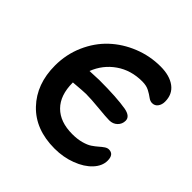

<svg xmlns="http://www.w3.org/2000/svg" viewBox="-157 -664 841 841"><g transform="rotate(45 263.5 -243.5)"><path d="M297.9 47.9Q179.2 47.9 110.6 -24.2Q42 -96.2 42 -210.9Q42 -280.3 68.8 -341.3Q95.7 -402.3 140.9 -444.6Q186 -486.8 246.3 -511Q306.6 -535.2 372.1 -535.2Q428.7 -535.2 461.9 -510.5Q495.1 -485.8 495.1 -439.9Q495.1 -421.4 485.6 -408.2Q476.1 -395 459 -395Q446.8 -395 434.6 -404.3Q422.4 -413.6 404.8 -422.9Q387.2 -432.1 361.8 -432.1Q292 -432.1 240.5 -396.2Q189 -360.4 166 -300.8Q213.9 -303.2 225.1 -303.2Q333 -303.2 392.1 -293Q432.1 -285.2 432.1 -258.8Q432.1 -237.8 417.2 -223.4Q402.3 -209 379.9 -209Q360.8 -209 309.3 -214.1Q257.8 -219.2 226.1 -219.2Q212.9 -219.2 149.9 -213.9V-212.9Q149.9 -134.8 191.2 -93.3Q232.4 -51.8 308.1 -51.8Q339.4 -51.8 364 -58.6Q388.7 -65.4 403.1 -75.2Q417.5 -85 428.5 -94.7Q439.5 -104.5 449.5 -111.3Q459.5 -118.2 469.2 -118.2Q500 -118.2 500 -79.1Q500 -46.4 472.9 -17.1Q445.8 12.2 398.9 30Q352.1 47.9 297.9 47.9Z"/></g></svg>

Font: Shantell Sans Irregular
Style: Regular
Weight: 500
Designer: Stephen Nixon, Anya Danilova, Shantell Martin
Foundry: Arrow Type
Version: Version 1.006;[9816181b4]